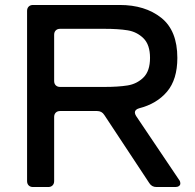

<svg xmlns="http://www.w3.org/2000/svg" viewBox="-20 -753 785 773"><path d="M523 -300Q523 -294 528 -286L701 -29Q706 -23 706 -14Q706 -8 700.5 -4Q695 0 686 0H610Q591 0 581 -16L400 -290Q390 -306 371 -306H222Q211 -306 204.5 -299.5Q198 -293 198 -282V-24Q198 -13 191.5 -6.5Q185 0 174 0H113Q102 0 95.5 -6.5Q89 -13 89 -24V-709Q89 -720 95.5 -726.5Q102 -733 113 -733H462Q564 -733 629 -681.5Q694 -630 694 -520Q694 -433 652.5 -384Q611 -335 540 -317Q523 -312 523 -300ZM222 -637Q211 -637 204.5 -630.5Q198 -624 198 -613V-427Q198 -416 204.5 -409.5Q211 -403 222 -403H400Q456 -403 493.5 -409Q531 -415 557.5 -441Q584 -467 584 -520Q584 -573 557.5 -599Q531 -625 493.5 -631Q456 -637 400 -637Z"/></svg>

Font: Shippori Gothic B2 Bold
Style: Regular
Weight: 700
Designer: FONTDASU
Foundry: FONTDASU / Google Inc. / but / Adobe
Version: Version 1.130